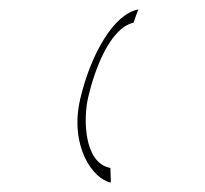

<svg xmlns="http://www.w3.org/2000/svg" viewBox="-20 -418 434 407"><path d="M150 -208C127 -108 177 -38 215 -31L214 -62C158 -72 156 -166 167 -212C180 -268 212 -358 263 -370C263 -368 272 -398 274 -398C223 -390 173 -306 150 -208Z"/></svg>

Font: pokerface
Style: oblique
Weight: 400
Version: Version 1